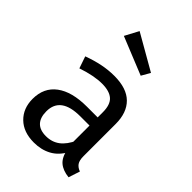

<svg xmlns="http://www.w3.org/2000/svg" viewBox="-236 -903 1016 1016"><g transform="rotate(45 272.0 -394.5)"><path d="M265 -539Q358 -539 404 -493.5Q450 -448 450 -364V-123Q450 -91 461 -75.5Q472 -60 494 -52L473 12Q427 7 400.5 -15.5Q374 -38 365 -86L358 -123V-360Q358 -416 331 -440Q304 -464 248 -464Q219 -464 183 -457Q147 -450 106 -436L83 -503Q132 -521 176.5 -530Q221 -539 265 -539ZM373 -321V-260H289Q216 -260 179.5 -233Q143 -206 143 -152Q143 -105 166 -81Q189 -57 234 -57Q279 -57 311.5 -81.5Q344 -106 367 -157L379 -82Q353 -34 310.5 -11Q268 12 213 12Q135 12 90 -32Q45 -76 45 -147Q45 -231 105.5 -276Q166 -321 277 -321ZM192 -801 391 -687 363 -638 151 -724Z"/></g></svg>

Font: Firava
Style: Regular
Weight: 400
Designer: Carrois Corporate & Edenspiekermann AG
Foundry: Greg Finn Gibson
Version: Version 5.000